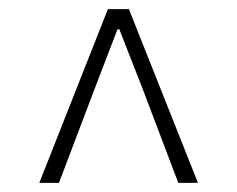

<svg xmlns="http://www.w3.org/2000/svg" viewBox="-20 -690 519 420"><path d="M66 -290 216 -670H262L413 -290H370L293 -493L241 -626H237L186 -493L109 -290Z"/></svg>

Font: Toshiba Sans Light
Style: Regular
Weight: 300
Designer: Paul D. Hunt
Foundry: Toshiba Corporation
Version: Version 2.020;PS 2.0;hotconv 1.0.86;makeotf.lib2.5.63406